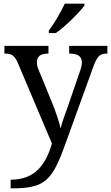

<svg xmlns="http://www.w3.org/2000/svg" viewBox="-20 -786 605 1046"><path d="M246 -619V-606H284C337 -642 415 -721 440 -756V-766H333C312 -721 275 -657 246 -619ZM38 193V240H47C224 240 264 198 334 4L486 -416C509 -480 523 -494 562 -494H565V-536H357V-494H360C404 -494 426 -479 426 -445C426 -434 423 -418 417 -402L350 -207C336 -167 319 -124 310 -86C304 -119 281 -185 262 -231L189 -409C183 -424 181 -435 181 -446C181 -479 201 -494 241 -494H244V-536H4V-494H7C46 -494 60 -482 78 -441L263 -4C230 108 173 193 38 193Z"/></svg>

Font: Noto Serif Balinese
Style: Regular
Weight: 400
Designer: Monotype Design Team
Foundry: Monotype Imaging Inc.
Version: Version 2.005